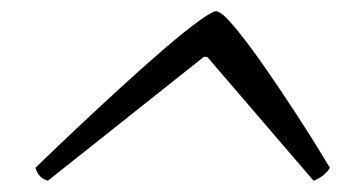

<svg xmlns="http://www.w3.org/2000/svg" viewBox="-20 -709 606 341"><path d="M65 -388Q48 -393 43 -411Q80 -447 121 -485.5Q162 -524 202 -560.5Q242 -597 276 -626Q310 -655 333.5 -672Q357 -689 364 -689Q373 -689 395 -663Q417 -637 446.5 -595Q476 -553 507.5 -504.5Q539 -456 566 -411Q557 -396 537 -388L348 -608H342Z"/></svg>

Font: Texturina 72pt 72pt ExtraLight
Style: Italic
Weight: 200
Italic angle: -11°
Designer: Guillermo Torres Carreño
Foundry: Omnibus-Type
Version: Version 1.002; ttfautohint (v1.8.3)